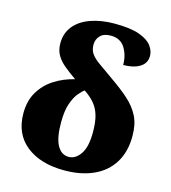

<svg xmlns="http://www.w3.org/2000/svg" viewBox="-114 -858 858 961"><g transform="rotate(15 315.0 -377.5)"><path d="M307 10Q183 10 109.5 -48.5Q36 -107 36 -214Q36 -278 63.5 -324.5Q91 -371 137.5 -401Q184 -431 242 -445Q206 -470 179.5 -492Q153 -514 138.5 -539.5Q124 -565 124 -600Q124 -653 154.5 -690Q185 -727 239 -746Q293 -765 362 -765Q444 -765 490 -748.5Q536 -732 555 -706.5Q574 -681 574 -654Q574 -616 541.5 -596Q509 -576 456 -576Q456 -626 432.5 -664Q409 -702 358 -702Q323 -702 304.5 -683Q286 -664 286 -636Q286 -608 300 -588.5Q314 -569 343.5 -548.5Q373 -528 419 -495Q474 -457 512.5 -422.5Q551 -388 572 -346.5Q593 -305 593 -244Q593 -162 557.5 -105Q522 -48 457.5 -19Q393 10 307 10ZM311 -61Q346 -61 371.5 -98Q397 -135 397 -211Q397 -264 387 -298Q377 -332 356.5 -356.5Q336 -381 303 -403Q290 -394 273 -373.5Q256 -353 243 -315.5Q230 -278 230 -218Q230 -138 251.5 -99.5Q273 -61 311 -61Z"/></g></svg>

Font: Noto Serif Black
Style: Regular
Weight: 900
Designer: Monotype Design Team
Foundry: Monotype Imaging Inc.
Version: Version 2.014; ttfautohint (v1.8.4.7-5d5b)